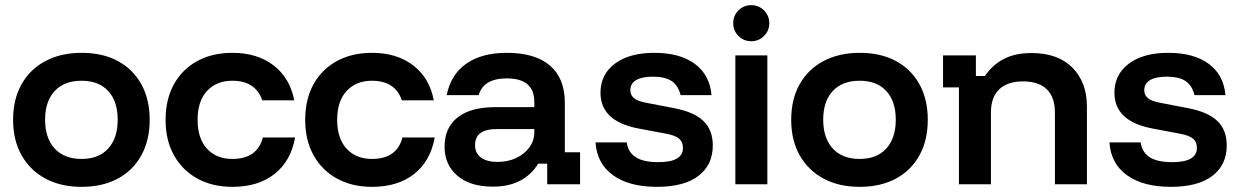

<svg xmlns="http://www.w3.org/2000/svg" viewBox="-20 -715 4805 745"><path d="M296.7 10Q215.8 10 156.2 -22.1Q96.7 -54.2 63.8 -112.5Q30.8 -170.8 30.8 -250Q30.8 -330 63.8 -388.3Q96.7 -446.7 156.7 -478.3Q216.7 -510 296.7 -510Q378.3 -510 437.1 -478.3Q495.8 -446.7 528.3 -388.3Q560.8 -330 560.8 -250Q560.8 -170.8 528.3 -112.1Q495.8 -53.3 436.7 -21.7Q377.5 10 296.7 10ZM296.7 -98.3Q363.3 -98.3 400 -138.8Q436.7 -179.2 436.7 -250Q436.7 -321.7 400 -361.7Q363.3 -401.7 296.7 -401.7Q229.2 -401.7 192.1 -361.7Q155 -321.7 155 -250.8Q155 -179.2 192.1 -138.8Q229.2 -98.3 296.7 -98.3Z M881.7 10Q804.2 10 745.8 -22.1Q687.5 -54.2 655 -112.5Q622.5 -170.8 622.5 -250Q622.5 -329.2 654.6 -387.5Q686.7 -445.8 745 -477.9Q803.3 -510 881.7 -510Q978.3 -510 1041.7 -461.2Q1105 -412.5 1121.7 -325.8H997.5Q985 -363.3 955.8 -382.5Q926.7 -401.7 881.7 -401.7Q820 -401.7 783.3 -362.1Q746.7 -322.5 746.7 -250Q746.7 -177.5 783.3 -137.9Q820 -98.3 881.7 -98.3Q978.3 -98.3 1000 -181.7H1125Q1109.2 -90.8 1045.8 -40.4Q982.5 10 881.7 10Z M1423.3 10Q1345.8 10 1287.5 -22.1Q1229.2 -54.2 1196.7 -112.5Q1164.2 -170.8 1164.2 -250Q1164.2 -329.2 1196.2 -387.5Q1228.3 -445.8 1286.7 -477.9Q1345 -510 1423.3 -510Q1520 -510 1583.3 -461.2Q1646.7 -412.5 1663.3 -325.8H1539.2Q1526.7 -363.3 1497.5 -382.5Q1468.3 -401.7 1423.3 -401.7Q1361.7 -401.7 1325 -362.1Q1288.3 -322.5 1288.3 -250Q1288.3 -177.5 1325 -137.9Q1361.7 -98.3 1423.3 -98.3Q1520 -98.3 1541.7 -181.7H1666.7Q1650.8 -90.8 1587.5 -40.4Q1524.2 10 1423.3 10Z M1891.7 9.2Q1804.2 9.2 1754.6 -33.3Q1705 -75.8 1705 -145.8Q1705 -219.2 1755.4 -259.2Q1805.8 -299.2 1900.8 -299.2H2053.3V-319.2Q2053.3 -410.8 1946.7 -410.8Q1855.8 -410.8 1837.5 -345.8H1713.3Q1729.2 -425.8 1789.2 -467.9Q1849.2 -510 1946.7 -510Q2056.7 -510 2114.2 -460.4Q2171.7 -410.8 2171.7 -315.8V-124.2H2230.8V0H2103.3V-80H2068.3Q2042.5 -37.5 1998.8 -14.2Q1955 9.2 1891.7 9.2ZM1910 -86.7Q1950.8 -86.7 1983.3 -102.1Q2015.8 -117.5 2034.6 -143.8Q2053.3 -170 2053.3 -202.5V-214.2H1907.5Q1823.3 -214.2 1823.3 -151.7Q1823.3 -120.8 1846.2 -103.8Q1869.2 -86.7 1910 -86.7Z M2529.2 10Q2420.8 10 2358.3 -35.4Q2295.8 -80.8 2290.8 -162.5H2411.7Q2417.5 -123.3 2447.5 -104.6Q2477.5 -85.8 2534.2 -85.8Q2630 -85.8 2630 -140.8Q2630 -164.2 2615.4 -176.7Q2600.8 -189.2 2566.7 -195.8L2455.8 -216.7Q2310 -245 2310 -355Q2310 -425.8 2365.8 -467.9Q2421.7 -510 2519.2 -510Q2618.3 -510 2676.2 -467.1Q2734.2 -424.2 2740.8 -345.8H2620.8Q2611.7 -383.3 2586.2 -400.4Q2560.8 -417.5 2513.3 -417.5Q2470.8 -417.5 2448.3 -404.2Q2425.8 -390.8 2425.8 -365Q2425.8 -345.8 2440 -334.2Q2454.2 -322.5 2485 -316.7L2597.5 -295Q2674.2 -280 2710 -245Q2745.8 -210 2745.8 -150.8Q2745.8 -75 2690 -32.5Q2634.2 10 2529.2 10Z M2833.3 0V-500H2957.5V0ZM2895 -555Q2865.8 -555 2845.4 -575.4Q2825 -595.8 2825 -625Q2825 -654.2 2845.4 -674.6Q2865.8 -695 2895 -695Q2924.2 -695 2944.6 -674.6Q2965 -654.2 2965 -625Q2965 -595.8 2944.6 -575.4Q2924.2 -555 2895 -555Z M3315.8 10Q3235 10 3175.4 -22.1Q3115.8 -54.2 3082.9 -112.5Q3050 -170.8 3050 -250Q3050 -330 3082.9 -388.3Q3115.8 -446.7 3175.8 -478.3Q3235.8 -510 3315.8 -510Q3397.5 -510 3456.3 -478.3Q3515 -446.7 3547.5 -388.3Q3580 -330 3580 -250Q3580 -170.8 3547.5 -112.1Q3515 -53.3 3455.8 -21.7Q3396.7 10 3315.8 10ZM3315.8 -98.3Q3382.5 -98.3 3419.2 -138.8Q3455.8 -179.2 3455.8 -250Q3455.8 -321.7 3419.2 -361.7Q3382.5 -401.7 3315.8 -401.7Q3248.3 -401.7 3211.2 -361.7Q3174.2 -321.7 3174.2 -250.8Q3174.2 -179.2 3211.2 -138.8Q3248.3 -98.3 3315.8 -98.3Z M3700.8 0V-375.8H3639.2V-500H3766.7V-420H3801.7Q3830 -462.5 3874.2 -485.8Q3918.3 -509.2 3982.5 -509.2Q4085 -509.2 4141.2 -452.5Q4197.5 -395.8 4197.5 -301.7V0H4073.3V-278.3Q4073.3 -337.5 4042.1 -368.3Q4010.8 -399.2 3949.2 -399.2Q3889.2 -399.2 3857.1 -368.3Q3825 -337.5 3825 -278.3V0Z M4523.3 10Q4415 10 4352.5 -35.4Q4290 -80.8 4285 -162.5H4405.8Q4411.7 -123.3 4441.7 -104.6Q4471.7 -85.8 4528.3 -85.8Q4624.2 -85.8 4624.2 -140.8Q4624.2 -164.2 4609.6 -176.7Q4595 -189.2 4560.8 -195.8L4450 -216.7Q4304.2 -245 4304.2 -355Q4304.2 -425.8 4360 -467.9Q4415.8 -510 4513.3 -510Q4612.5 -510 4670.4 -467.1Q4728.3 -424.2 4735 -345.8H4615Q4605.8 -383.3 4580.4 -400.4Q4555 -417.5 4507.5 -417.5Q4465 -417.5 4442.5 -404.2Q4420 -390.8 4420 -365Q4420 -345.8 4434.2 -334.2Q4448.3 -322.5 4479.2 -316.7L4591.7 -295Q4668.3 -280 4704.2 -245Q4740 -210 4740 -150.8Q4740 -75 4684.2 -32.5Q4628.3 10 4523.3 10Z"/></svg>

Font: Funnel Display SemiBold
Style: Regular
Weight: 600
Designer: NORD ID, Kristian Moeller
Foundry: Dicotype
Version: Version 1.000